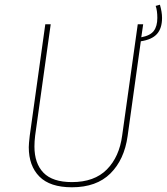

<svg xmlns="http://www.w3.org/2000/svg" viewBox="-20 -784 707 814"><path d="M577 -609 521 -207Q507 -107 448 -48.5Q389 10 285 10Q192 10 147 -35.5Q102 -81 102 -160Q102 -174 106 -208L172 -681H195L129 -209Q126 -185 126 -163Q126 -91 164.5 -51.5Q203 -12 285 -12Q380 -12 433 -65.5Q486 -119 498 -210L564 -681H587L579 -626Q617 -633 632 -653Q647 -673 647 -708Q647 -739 640 -759L658 -764Q667 -733 667 -708Q667 -664 645.5 -640Q624 -616 577 -609Z"/></svg>

Font: FiraGO Thin
Style: Italic
Weight: 100
Italic angle: -8°
Designer: bBox Type GmbH
Foundry: bBox Type GmbH
Version: Version 1.001